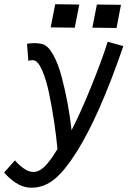

<svg xmlns="http://www.w3.org/2000/svg" viewBox="-72 -707 610 911"><path d="M189.9 -687 304.2 -685.5 282.7 -575.7 168.5 -577.1ZM387.7 -685.5 502 -684.1 481 -574.2 366.2 -575.7ZM-1 53.7Q12.7 71.3 37.8 90.1Q63 108.9 86.4 108.9Q103 108.9 119.9 98.6Q136.7 88.4 152.6 69.1Q168.5 49.8 178 35.6Q187.5 21.5 200.7 0Q194.8 -62 185.1 -127.9Q175.3 -193.8 161.4 -261.5Q147.5 -329.1 127.9 -373.5Q108.4 -418 87.4 -420.9Q86.4 -420.9 84.7 -421.1Q83 -421.4 82 -421.4Q66.4 -421.4 62.5 -417.5L56.2 -499.5Q79.6 -502.4 93.8 -502.4Q110.4 -502.4 128.4 -498Q155.8 -491.2 180.2 -447.5Q204.6 -403.8 221.4 -339.1Q238.3 -274.4 249.5 -212.4Q260.7 -150.4 267.6 -89.4Q309.1 -168.9 360.6 -295.9Q412.1 -422.9 439 -508.8L513.2 -488.3Q399.9 -158.2 292 13.2Q234.4 104.5 185.3 144Q136.2 183.6 78.1 183.6Q38.1 183.6 3.4 160.6Q-31.2 137.7 -52.2 111.3Z"/></svg>

Font: Fantasque Sans Mono
Style: Italic
Weight: 400
Italic angle: -11°
Monospace: yes
Designer: Jany Belluz
Version: Version 1.8.0 ; ttfautohint (v1.8.2)